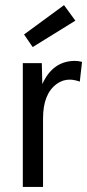

<svg xmlns="http://www.w3.org/2000/svg" viewBox="-20 -740 345 760"><path d="M150.4 0V-271.5Q150.4 -369.1 205.1 -408.2Q228.5 -424.8 255.9 -424.8Q273.4 -424.8 295.9 -417L304.7 -495.1Q291 -499 275.4 -499Q188.5 -498 147.5 -407.2L145.5 -490.2H70.3V0ZM278.3 -658.2 233.4 -719.7 75.2 -603.5 109.4 -553.7Z"/></svg>

Font: Yaldevi Colombo Medium
Style: Regular
Weight: 500
Designer: Sol Matas, Denzil Rajitha, Kosala Senevirathne and Pathum Egodawatta
Foundry: Mooniak
Version: Version 1.020 ; ttfautohint (v1.6)